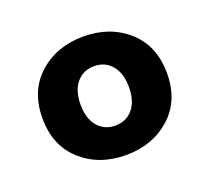

<svg xmlns="http://www.w3.org/2000/svg" viewBox="-69 -794 538 493"><g transform="rotate(-20 200.0 -548.0)"><path d="M78.4 -429.7Q29.8 -473.1 29.8 -548.1Q29.8 -623 78.4 -666.5Q127 -710 200 -710Q272.9 -710 321.5 -666.5Q370.1 -623 370.1 -548.1Q370.1 -473.1 321.5 -429.7Q272.9 -386.2 200 -386.2Q127 -386.2 78.4 -429.7ZM151.9 -607.4Q133.8 -585.9 133.8 -547.9Q133.8 -509.8 151.9 -488.3Q169.9 -466.8 200 -466.8Q230 -466.8 248 -488.3Q266.1 -509.8 266.1 -547.9Q266.1 -585.9 248 -607.4Q230 -628.9 200 -628.9Q169.9 -628.9 151.9 -607.4Z"/></g></svg>

Font: Days One
Style: Regular
Weight: 400
Designer: Alexander Kalachev, Alexey Maslov, Jovanny Lemonad
Foundry: Alexander Kalachev, Alexey Maslov, Jovanny Lemonad
Version: Version 1.002